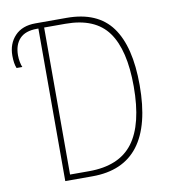

<svg xmlns="http://www.w3.org/2000/svg" viewBox="-81 -784 761 854"><g transform="rotate(-10 300.0 -357.0)"><path d="M545 -363Q545 0 268 0H145V-689H138Q86 -689 60.5 -662Q35 -635 35 -587Q35 -572 38 -556.5Q41 -541 45 -533H19Q10 -554 10 -590Q10 -644 43 -679Q76 -714 136 -714H164H277Q416 -714 480.5 -626Q545 -538 545 -363ZM518 -362Q518 -527 459.5 -608Q401 -689 267 -689H171V-25H257Q393 -25 455.5 -108Q518 -191 518 -362Z"/></g></svg>

Font: Noto Sans Mono UI Thin
Style: Regular
Weight: 250
Monospace: yes
Designer: Monotype Design team
Foundry: Monotype Imaging Inc.
Version: Version 1.000